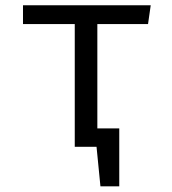

<svg xmlns="http://www.w3.org/2000/svg" viewBox="-20 -546 640 714"><path d="M423.5 -68.5V147H353.5L339 0H304L306.5 -68.5ZM540.5 -526.5 530.5 -456.5H342V0H258V-456.5H65.5V-526.5Z"/></svg>

Font: Fast_Mono
Style: Regular
Weight: 400
Monospace: yes
Designer: Carrois Corporate, Edenspiekermann AG, Nikita Prokopov
Foundry: Carrois Corporate, Edenspiekermann AG, Nikita Prokopov
Version: Version 5.002